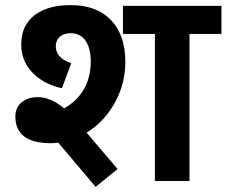

<svg xmlns="http://www.w3.org/2000/svg" viewBox="-20 -708 886 751"><path d="M318.8 -189 439.9 -46.9 354 22.9 208 -149.9Q189.9 -147.9 179.2 -147.9Q109.4 -147.9 74.7 -174.1Q40 -200.2 40 -252.9Q40 -287.1 64.5 -307.6Q88.9 -328.1 127.9 -328.1Q177.7 -328.1 231 -284.2Q281.7 -313 308.3 -359.4Q335 -405.8 335 -467.8Q335 -519.5 314.5 -548.8Q293.9 -578.1 256.8 -578.1Q229 -578.1 213.6 -564Q198.2 -549.8 198.2 -526.9Q198.2 -481 258.8 -460.9L222.2 -362.8Q147.9 -379.9 105.5 -425.5Q63 -471.2 63 -533.2Q63 -607.4 114 -647.7Q165 -688 256.8 -688Q357.9 -688 414.1 -629.4Q470.2 -570.8 470.2 -465.8Q470.2 -379.9 428.7 -305.4Q387.2 -231 318.8 -189ZM721.2 -575.2V0H585.9V-575.2H460.9V-685.1H846.2V-575.2Z"/></svg>

Font: Sarala
Style: Bold
Weight: 700
Designer: Andres Torresi
Foundry: Huerta Tipografica
Version: Version 1.004;PS 001.003;hotconv 1.0.70;makeotf.lib2.5.58329